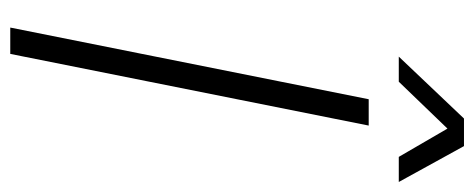

<svg xmlns="http://www.w3.org/2000/svg" viewBox="-295 -629 924 374"><g transform="rotate(90 167.0 -442.0)"><path d="M224.6 -698.2 85 0H33.7L173.3 -698.2ZM210.9 -883.8H264.6L334.5 -756.8H285.6L230.5 -851.6L139.2 -756.8H90.3Z"/></g></svg>

Font: Sansation Light
Style: Light Italic
Weight: 300
Designer: Bernd Montag
Version: Version 1.301